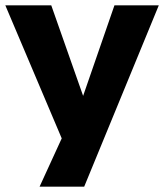

<svg xmlns="http://www.w3.org/2000/svg" viewBox="-26 -523 618 723"><path d="M123 180 228 -49V49L-6 -503H167L287 -162L405 -503H572L291 180Z"/></svg>

Font: Nunito Sans 7pt ExtraBold
Style: Regular
Weight: 800
Designer: Vernon Adams
Foundry: Vernon Adams
Version: Version 3.101;gftools[0.9.27]